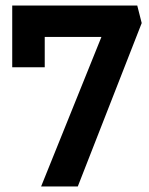

<svg xmlns="http://www.w3.org/2000/svg" viewBox="-20 -541 535 691"><path d="M490 -458 260 130H128L345 -408H141V-299H24V-521H474Z"/></svg>

Font: Zilla Slab Bold
Style: Bold
Weight: 700
Designer: Typotheque.com
Foundry: Typotheque type foundry
Version: Version 1.1; 2017; ttfautohint (v1.6)